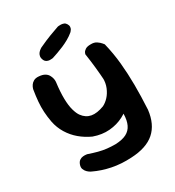

<svg xmlns="http://www.w3.org/2000/svg" viewBox="-210 -807 1044 1143"><g transform="rotate(-30 312.0 -235.5)"><path d="M354 212Q284 216 222 203.5Q160 191 106 165Q106 165 98 160.5Q90 156 81 147Q72 138 67 125Q62 112 68 95Q74 78 85 70.5Q96 63 108 62Q120 61 128 62Q136 63 136 63Q171 75 199.5 82.5Q228 90 255.5 93Q283 96 313 96Q360 94 388 79.5Q416 65 429.5 36.5Q443 8 444 -34Q448 -102 448 -157Q448 -212 445 -260.5Q442 -309 437 -357Q432 -405 424 -458Q424 -458 427.5 -467Q431 -476 443.5 -484.5Q456 -493 480 -493Q505 -494 521 -483Q537 -472 545.5 -461.5Q554 -451 554 -451Q572 -377 579 -304Q586 -231 586.5 -153Q587 -75 582 15Q571 109 515.5 158Q460 207 354 212ZM216 -12Q174 -31 139.5 -60Q105 -89 81.5 -127.5Q58 -166 49 -211Q42 -249 40 -283Q38 -317 41 -353Q44 -389 51 -432Q51 -432 53.5 -440Q56 -448 63 -458.5Q70 -469 83.5 -476.5Q97 -484 119 -482Q143 -480 157.5 -471.5Q172 -463 179 -450.5Q186 -438 188.5 -426.5Q191 -415 190.5 -407.5Q190 -400 190 -400Q182 -337 183 -290Q184 -243 193 -211.5Q202 -180 214 -164Q238 -131 274 -124.5Q310 -118 360 -137Q382 -148 401 -168.5Q420 -189 432.5 -219Q445 -249 444 -285L546 -325Q560 -244 545 -183Q530 -122 492 -78Q463 -46 420 -23.5Q377 -1 324.5 3.5Q272 8 216 -12ZM246 -535Q246 -535 239.5 -534Q233 -533 223.5 -533.5Q214 -534 204.5 -538.5Q195 -543 190 -553Q182 -570 184.5 -583Q187 -596 194.5 -604.5Q202 -613 209.5 -618Q217 -623 217 -623Q266 -646 300.5 -659Q335 -672 364 -682Q364 -682 370.5 -683Q377 -684 386.5 -683.5Q396 -683 405.5 -679.5Q415 -676 421 -666Q428 -655 427.5 -645Q427 -635 423 -628.5Q419 -622 415 -618Q411 -614 411 -614Q393 -599 371 -586.5Q349 -574 326.5 -564.5Q304 -555 283 -547.5Q262 -540 246 -535Z"/></g></svg>

Font: Sour Gummy Black SemiBold
Style: Regular
Weight: 600
Version: Version 1.000